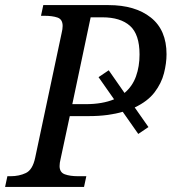

<svg xmlns="http://www.w3.org/2000/svg" viewBox="-40 -734 680 754"><path d="M-20 0 -11 -42H2Q35 -42 61.5 -54.5Q88 -67 98 -114L202 -604Q206 -620 206 -632Q206 -658 186 -665Q166 -672 134 -672H121L130 -714H386Q491 -714 552.5 -665Q614 -616 614 -521Q614 -486 604 -446.5Q594 -407 567 -371.5Q540 -336 489 -312L543 -235L503 -208L442 -295Q415 -287 381.5 -282.5Q348 -278 308 -278H234L198 -110Q194 -94 194 -82Q194 -57 214.5 -49.5Q235 -42 266 -42H299L290 0ZM297 -325Q362 -325 408 -344L347 -431L387 -458L449 -369Q480 -395 494 -434Q508 -473 508 -520Q508 -599 470.5 -632.5Q433 -666 362 -666H316L244 -325Z"/></svg>

Font: NotoSerif-Italic
Style: Regular
Weight: 400
Italic angle: -12°
Designer: Monotype Design Team
Foundry: Monotype Imaging Inc.
Version: Version 2.007; ttfautohint (v1.8) -l 8 -r 50 -G 200 -x 14 -D